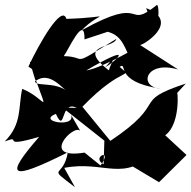

<svg xmlns="http://www.w3.org/2000/svg" viewBox="-28 -735 801 804"><path d="M521 -42 638 28 753 -86 632 -198C570 -181 593 -169 603 -155C729 -139 718 -341 714 -346L750 -385C517 -308 684 -312 434 -145L317 -288C490 -467 531 -403 473 -455C510 -479 444 -393 644 -364C550 -371 581 -484 718 -444L558 -547C563 -540 735 -643 584 -701C633 -554 644 -697 630 -715C492 -604 592 -763 314 -608C394 -692 456 -662 250 -656C231 -719 136 -553 91 -456L121 -436C242 -440 214 -472 97 -476L121 -396C180 -439 233 -364 261 -346C207 -401 103 -365 121 -402C179 -243 160 -325 65 -363C48 -286 65 -216 -8 -143C73 -173 -37 -111 136 -162C-10 6 10 26 256 -97C237 17 163 -45 286 49L241 -32C408 -65 494 34 620 -103ZM326 -96C136 -65 281 -218 308 -187L263 -265C313 -195 119 -224 206 -258C247 -169 224 -320 293 -283L233 -285L409 -146L406 -47C350 -77 449 -119 393 -42ZM423 -602C490 -584 494 -527 525 -478L554 -541C573 -553 406 -451 333 -440C538 -559 465 -485 413 -453C499 -557 384 -401 447 -426C273 -551 451 -531 459 -572C256 -447 345 -498 239 -500C256 -521 327 -681 326 -570Z"/></svg>

Font: Asimov Silicon
Style: Regular
Weight: 400
Designer: Google
Version: Version 2.000980; 2014